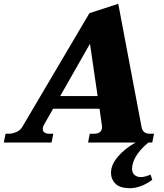

<svg xmlns="http://www.w3.org/2000/svg" viewBox="-55 -746 859 1005"><path d="M638 119Q636 131 636 136Q636 158 649 169.5Q662 181 683 181Q693 181 707.5 177Q722 173 733 168L742 195Q713 217 682.5 228Q652 239 628 239Q572 239 549 215.5Q526 192 526 159Q526 116 562.5 73.5Q599 31 655 0H406L415 -46H437Q479 -46 479 -82L478 -92L466 -177H223L177 -96Q169 -83 169 -71Q169 -58 178.5 -52Q188 -46 202 -46H224L215 0H-35L-26 -46H-10Q11 -46 32 -55.5Q53 -65 63 -84L413 -677L564 -726L686 -81Q692 -46 729 -46H751L742 0H722Q651 58 638 119ZM456 -243 416 -517 260 -243Z"/></svg>

Font: Taviraj ExtraBold
Style: Italic
Weight: 800
Italic angle: -12°
Designer: Katatrad Team
Foundry: CadsonDemak
Version: Version 1.001